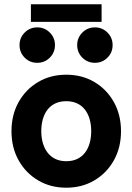

<svg xmlns="http://www.w3.org/2000/svg" viewBox="-20 -873 625 906"><path d="M174.8 -253.9Q174.8 -285.1 182.3 -311Q189.7 -336.9 204.5 -355.9Q219.3 -374.9 241.5 -385.2Q263.6 -395.5 292.6 -395.5Q321.6 -395.5 343.7 -385.2Q365.8 -374.9 380.6 -355.9Q395.4 -336.9 402.9 -311Q410.4 -285.1 410.4 -253.9Q410.4 -222.9 402.9 -196.9Q395.4 -170.9 380.6 -151.9Q365.8 -132.9 343.7 -122.6Q321.6 -112.3 292.6 -112.3Q263.6 -112.3 241.5 -122.9Q219.3 -133.5 204.5 -152.8Q189.7 -172.1 182.3 -197.8Q174.8 -223.5 174.8 -253.9ZM34.2 -253.9Q34.2 -176.6 67.9 -116.4Q101.6 -56.2 160 -21.8Q218.4 12.7 292.6 12.7Q367 12.7 425.3 -21.8Q483.6 -56.2 517.3 -116.4Q551 -176.6 551 -253.9Q551 -331.2 517.3 -391.4Q483.6 -451.6 425.3 -486Q367 -520.5 292.6 -520.5Q218.4 -520.5 160 -486Q101.6 -451.6 67.9 -391.4Q34.2 -331.2 34.2 -253.9ZM344.2 -660.2Q344.2 -625.3 368.6 -600.9Q393 -576.6 427.8 -576.6Q462.7 -576.6 487.1 -600.9Q511.4 -625.3 511.4 -660.2Q511.4 -695 487.1 -719.4Q462.7 -743.8 427.8 -743.8Q393 -743.8 368.6 -719.4Q344.2 -695 344.2 -660.2ZM72.2 -660.2Q72.2 -625.3 96.5 -600.9Q120.9 -576.6 155.8 -576.6Q190.6 -576.6 215 -600.9Q239.4 -625.3 239.4 -660.2Q239.4 -695 215 -719.4Q190.6 -743.8 155.8 -743.8Q120.9 -743.8 96.5 -719.4Q72.2 -695 72.2 -660.2ZM125.8 -769.9H459.4V-852.9H125.8Z"/></svg>

Font: Giphurs SC
Style: Regular
Weight: 400
Version: Version 0.920